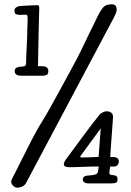

<svg xmlns="http://www.w3.org/2000/svg" viewBox="-20 -851 606 890"><path d="M32 0ZM176 -544Q178 -544 183 -543.5Q188 -543 192.5 -541Q197 -539 200.5 -534.5Q204 -530 204 -522Q204 -507 195.5 -503.5Q187 -500 180 -500H78Q75 -500 70 -500.5Q65 -501 60 -503Q55 -505 51.5 -509.5Q48 -514 48 -522Q48 -534 59 -538Q70 -542 73 -542Q89 -542 95 -545Q101 -548 101 -561Q101 -575 101.5 -585Q102 -595 102.5 -607.5Q103 -620 104 -637.5Q105 -655 106 -683Q106 -704 106.5 -716.5Q107 -729 107.5 -737.5Q108 -746 108 -753Q108 -760 108 -769Q108 -771 107 -777Q106 -783 99 -783Q96 -783 87 -782.5Q78 -782 73 -782Q65 -782 56 -784.5Q47 -787 47 -802Q47 -812 56 -817.5Q65 -823 73 -823Q76 -823 88 -824Q100 -825 113.5 -825.5Q127 -826 139 -826.5Q151 -827 154 -827Q157 -827 159.5 -825Q162 -823 162 -815Q162 -810 161 -779Q160 -753 159 -698Q158 -643 156 -544ZM34 -18Q68 -86 90 -129.5Q112 -173 126 -200.5Q140 -228 148.5 -242.5Q157 -257 162.5 -267Q168 -277 174 -286Q180 -295 189 -310.5Q198 -326 213 -352.5Q228 -379 252 -423Q283 -480 303 -516.5Q323 -553 336 -578Q349 -603 357.5 -620.5Q366 -638 375.5 -658Q385 -678 398 -704.5Q411 -731 432 -774Q447 -805 459.5 -818Q472 -831 496 -831Q514 -831 517.5 -822Q521 -813 521 -807Q521 -799 516 -787Q511 -775 507 -768L102 -5Q97 6 85.5 12.5Q74 19 60 19Q51 19 41.5 10.5Q32 2 32 -9Q32 -15 34 -18ZM491 -79Q489 -71 488 -61.5Q487 -52 487 -50Q487 -44 490 -42Q493 -40 496 -40Q502 -40 513.5 -37.5Q525 -35 525 -20Q525 -6 516 -3.5Q507 -1 496 -1H387Q380 -1 372 -5Q364 -9 364 -20Q364 -28 370.5 -32.5Q377 -37 385 -37Q394 -38 402.5 -38.5Q411 -39 414 -40Q422 -42 427 -44.5Q432 -47 434 -55L438 -79Q422 -79 407 -79Q392 -79 376 -78Q354 -77 332.5 -76.5Q311 -76 302 -76Q276 -76 276 -89Q276 -94 278.5 -100Q281 -106 290 -118Q318 -156 337.5 -182.5Q357 -209 373 -230.5Q389 -252 404.5 -272.5Q420 -293 442 -320Q444 -323 454 -329Q464 -335 474 -335Q476 -335 481 -334.5Q486 -334 491 -331.5Q496 -329 500 -324Q504 -319 504 -309Q504 -307 502.5 -287Q501 -267 499 -238.5Q497 -210 494.5 -178.5Q492 -147 491 -123H504Q531 -123 531 -101Q531 -96 526 -87.5Q521 -79 507 -79ZM358 -121Q361 -121 385.5 -121.5Q410 -122 437 -124L447 -256L357 -133Q356 -131 354 -129Q352 -127 352 -125Q352 -121 358 -121Z"/></svg>

Font: Life Savers
Style: Bold
Weight: 700
Designer: Pablo Impallari, Rodrigo Fuenzalida, Brenda Gallo
Foundry: Pablo Impallari, Rodrigo Fuenzalida, Brenda Gallo
Version: Version 3.001; ttfautohint (v0.95) -l 8 -r 50 -G 200 -x 14 -